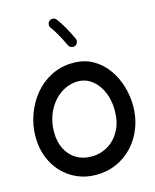

<svg xmlns="http://www.w3.org/2000/svg" viewBox="-155 -1152 1055 1311"><g transform="rotate(-15 372.5 -496.5)"><path d="M360.4 -72Q301.1 -72 254.9 -99.2Q208.6 -126.5 182.1 -177.4Q155.5 -228.4 155.5 -299.3Q155.5 -360.2 174.7 -413.3Q193.8 -466.4 227.9 -506.5Q262 -546.5 306.7 -569.3Q351.4 -592 402.3 -592Q443 -592 477.9 -572.9Q512.8 -553.7 539.1 -518.9Q565.3 -484 579.9 -436.9Q594.5 -389.8 594.5 -334Q594.5 -254.4 563.3 -195.6Q532.1 -136.8 479.1 -104.4Q426 -72 360.4 -72ZM360.4 57.4Q439.1 57.4 505.2 27.5Q571.4 -2.3 620.7 -55.9Q669.9 -109.5 696.9 -180.7Q723.9 -251.8 723.9 -334Q723.9 -404.2 703.2 -473Q682.6 -541.9 641.8 -598.3Q601.1 -654.8 541.2 -688.6Q481.3 -722.4 402.3 -722.4Q317.4 -722.4 248 -687.1Q178.6 -651.9 128.8 -591.5Q79.1 -531.1 52.1 -455.5Q25.1 -379.9 25.1 -299.3Q25.1 -223 49.9 -158Q74.7 -93 120 -44.7Q165.3 3.5 226.5 30.5Q287.7 57.4 360.4 57.4ZM323.6 -1042.5Q312.7 -1033.9 310.8 -1019.4Q308.8 -1004.9 317.4 -993.7Q330.1 -977.5 345.2 -952.5Q360.2 -927.5 374.9 -899.8Q389.6 -872.1 400.5 -847.9Q406 -835.3 420 -830.1Q434 -824.8 446.5 -830.3Q459.1 -835.8 464.4 -850Q469.6 -864.1 464.1 -876.7Q446.3 -915.8 421.5 -960.6Q396.7 -1005.4 372.1 -1036.6Q363.5 -1047.9 349 -1049.5Q334.5 -1051.1 323.6 -1042.5Z"/></g></svg>

Font: Mikhak VF
Style: Regular
Weight: 100
Designer: Amin Abedi
Version: Version 3.001